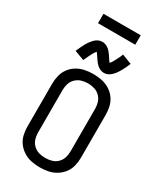

<svg xmlns="http://www.w3.org/2000/svg" viewBox="-276 -1236 1128 1339"><g transform="rotate(30 288.0 -567.0)"><path d="M288 8Q322 8 355 1.5Q388 -5 417.5 -23Q447 -41 467.5 -68Q488 -95 496 -128Q504 -161 504 -195V-540Q504 -574 496 -607Q488 -640 467.5 -667.5Q447 -695 417.5 -712.5Q388 -730 355 -736.5Q322 -743 288 -743Q254 -743 221 -736.5Q188 -730 158.5 -712.5Q129 -695 108.5 -667.5Q88 -640 80 -607Q72 -574 72 -540V-195Q72 -161 80 -128Q88 -95 108.5 -68Q129 -41 158.5 -23Q188 -5 221 1.5Q254 8 288 8ZM288 -68Q262 -68 237 -75Q212 -82 192.5 -100.5Q173 -119 165 -144Q157 -169 157 -195V-540Q157 -566 165 -591Q173 -616 192.5 -634.5Q212 -653 237 -660.5Q262 -668 288 -668Q314 -668 339.5 -660.5Q365 -653 384 -634.5Q403 -616 411 -591Q419 -566 419 -540V-195Q419 -169 411 -144Q403 -119 384 -100.5Q365 -82 339.5 -75Q314 -68 288 -68ZM346 -786Q364 -786 379.5 -794Q395 -802 407.5 -815Q420 -828 428 -839.5Q436 -851 444 -865Q452 -879 460.5 -896.5Q469 -914 477 -934L399 -964Q389 -939 379.5 -921Q370 -903 363 -890Q356 -877 346 -867Q342 -871 337 -878.5Q332 -886 327.5 -893Q323 -900 319 -906Q315 -912 310 -918.5Q305 -925 299.5 -932Q294 -939 288.5 -944Q283 -949 276 -954Q269 -959 262 -962Q255 -965 247 -967Q239 -969 230 -969Q213 -969 197 -961.5Q181 -954 168.5 -940.5Q156 -927 148 -916Q140 -905 132 -890.5Q124 -876 116 -859Q108 -842 99 -821L177 -792Q188 -816 197 -834.5Q206 -853 213 -865.5Q220 -878 230 -889Q236 -882 245 -868.5Q254 -855 260.5 -845Q267 -835 276.5 -823.5Q286 -812 296.5 -804Q307 -796 319.5 -791Q332 -786 346 -786ZM438 -1066V-1142H138V-1066Z"/></g></svg>

Font: Iosevka Sparkle
Style: Regular
Weight: 400
Designer: Belleve Invis
Foundry: Belleve Invis
Version: Version 4.5.0; ttfautohint (v1.8.3)